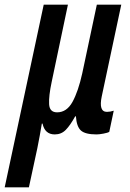

<svg xmlns="http://www.w3.org/2000/svg" viewBox="-74 -562 555 817"><path d="M-54 235 112 -542H215L146 -214Q133 -153 135 -118.5Q137 -84 169 -84Q210 -84 234.5 -128.5Q259 -173 276 -250L338 -542H442L359 -152Q345 -86 381 -86Q395 -86 410 -91L391 -1Q385 3 366.5 6.5Q348 10 337 10Q289 10 270.5 -6.5Q252 -23 249 -67H246Q225 -29 206 -9.5Q187 10 159 10Q117 10 107 -36H104Q100 -11 95 16Q90 43 85 68L49 235Z"/></svg>

Font: Noto Sans ExtraCondensed SemiBold
Style: Italic
Weight: 600
Width: 2
Italic angle: -12°
Designer: Monotype Design Team
Foundry: Monotype Imaging Inc.
Version: Version 2.013; ttfautohint (v1.8.4.7-5d5b)